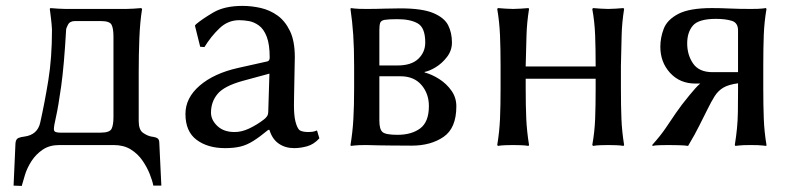

<svg xmlns="http://www.w3.org/2000/svg" viewBox="-20 -485 2658 642"><path d="M153.8 -385.7Q152.8 -404.8 150.6 -422.4Q148.4 -439.9 146.5 -455.1L148.4 -458Q157.7 -457 173.8 -456.1Q189.9 -455.1 199.2 -455.1H401.9Q411.6 -455.1 427.2 -456.1Q442.9 -457 452.1 -458L455.1 -455.1Q448.2 -412.6 446 -357.4Q443.8 -302.2 443.8 -242.7V-80.6Q443.8 -50.8 458.3 -40.8Q472.7 -30.8 486.3 -28.3Q501.5 -26.4 507.1 -22.2Q512.7 -18.1 512.7 -6.3L519.5 135.7H492.7Q489.7 119.6 480.7 96.9Q471.7 74.2 456.3 51.8Q440.9 29.3 417.2 14.6Q393.6 0 360.4 0H178.2Q145.5 0 122.8 15.4Q100.1 30.8 85.4 53.5Q70.8 76.2 63.7 99.1Q56.6 122.1 52.7 136.7L25.4 135.7L31.7 -5.4Q32.7 -20 41.7 -23.7Q50.8 -27.3 61.5 -28.3Q105 -34.2 114.3 -74.2Q129.4 -141.6 141.6 -216.6Q153.8 -291.5 153.8 -385.7ZM160.2 -53.7Q160.2 -45.4 166.5 -43.5Q172.9 -41.5 180.2 -41.5H316.9Q346.7 -41.5 353 -54.2Q359.4 -66.9 359.4 -93.3V-362.3Q359.4 -390.1 353 -402.3Q346.7 -414.6 316.9 -414.6H231Q213.4 -414.6 207.3 -402.3Q201.2 -390.1 201.2 -387.2Q194.3 -266.1 184.6 -196.8Q174.8 -127.4 167.5 -95.5Q160.2 -63.5 160.2 -53.7Z M880.9 -50.8H877Q848.6 -27.3 826.9 -13.7Q805.2 0 783.7 5.1Q762.2 10.3 732.4 10.3Q674.3 10.3 637.2 -17.6Q600.1 -45.4 600.1 -104Q600.1 -157.7 647.7 -198.7Q695.3 -239.7 775.9 -257.8L874.5 -279.8Q881.8 -282.2 881.8 -292.5Q881.8 -336.9 871.8 -362.5Q861.8 -388.2 845.5 -399.9Q829.1 -411.6 812 -414.6Q794.9 -417.5 779.8 -417.5Q742.2 -417.5 713.9 -390.4Q685.5 -363.3 663.6 -327.6L649.4 -328.6L631.8 -399.4L635.3 -403.8Q655.3 -420.9 692.9 -443.1Q730.5 -465.3 791 -465.3Q821.3 -465.3 852.1 -458.3Q882.8 -451.2 908.2 -432.9Q933.6 -414.6 949.7 -381.1Q965.8 -347.7 965.8 -293.5Q965.8 -289.6 965.3 -268.8Q964.8 -248 964.4 -221.2Q963.9 -194.3 963.4 -169.9Q962.9 -145.5 962.9 -133.3Q962.9 -98.1 968 -78.4Q973.1 -58.6 980.5 -50.8Q985.8 -46.4 994.6 -44.9Q1003.4 -43.5 1011.2 -43.5Q1017.6 -43.5 1024.7 -44.4Q1031.7 -45.4 1040 -48.8L1047.9 -22.5Q1029.3 -2 1006.6 4.2Q983.9 10.3 963.9 10.3Q933.6 10.3 911.9 -4.9Q890.1 -20 880.9 -50.8ZM880.9 -238.8 791 -214.4Q729.5 -197.3 707.5 -170.9Q685.5 -144.5 685.5 -108.4Q685.5 -84 706.8 -63.7Q728 -43.5 764.6 -43.5Q788.6 -43.5 814 -55.7Q839.4 -67.9 861.8 -85Q868.2 -89.8 872.6 -95.9Q877 -102.1 877 -112.3Z M1205.1 0Q1177.2 0 1165.3 1.5Q1153.3 2.9 1153.3 2.9L1151.9 0Q1159.2 -43.5 1161.6 -87.4Q1164.1 -131.3 1164.1 -190.9V-264.2Q1164.1 -324.7 1161.1 -368.7Q1158.2 -412.6 1151.9 -455.1L1153.3 -458Q1153.3 -458 1165.3 -456.5Q1177.2 -455.1 1205.1 -455.1Q1239.3 -455.1 1263.9 -456.1Q1288.6 -457 1318.8 -457Q1391.6 -457 1428.7 -441.4Q1465.8 -425.8 1478.5 -400.6Q1491.2 -375.5 1491.2 -342.8Q1491.2 -315.9 1474.4 -294.2Q1457.5 -272.5 1436.3 -259.8Q1415 -247.1 1399.9 -244.6V-242.7Q1424.3 -236.3 1449 -220.5Q1473.6 -204.6 1489.7 -181.6Q1505.9 -158.7 1505.9 -129.4Q1505.9 -56.6 1463.1 -27.3Q1420.4 2 1356.4 2Q1308.1 2 1282.7 1.5Q1257.3 1 1245.6 1Q1233.9 1 1225.8 0.5Q1217.8 0 1205.1 0ZM1248.5 -230V-81.5Q1248.5 -52.7 1259 -43.5Q1269.5 -34.2 1309.1 -34.2Q1356.4 -34.2 1385.3 -55.9Q1414.1 -77.6 1414.1 -130.4Q1414.1 -171.9 1389.2 -200.9Q1364.3 -230 1318.8 -230ZM1248.5 -266.1H1309.1Q1355.5 -266.1 1378.7 -288.3Q1401.9 -310.5 1401.9 -342.8Q1401.9 -392.1 1377.2 -406.5Q1352.5 -420.9 1309.1 -420.9Q1279.3 -420.9 1266.6 -418.7Q1253.9 -416.5 1251.2 -408.4Q1248.5 -400.4 1248.5 -384.8Z M1653.8 -265.1Q1653.8 -321.3 1651.9 -366.9Q1649.9 -412.6 1642.6 -455.1L1645 -458Q1654.8 -457 1670.4 -456.1Q1686 -455.1 1695.8 -455.1Q1705.6 -455.1 1721.2 -456.1Q1736.8 -457 1747.1 -458L1749 -455.1Q1741.7 -409.2 1740.5 -366.9Q1739.3 -324.7 1737.8 -265.1V-262.7H1971.7V-265.1Q1971.7 -321.3 1970 -366.9Q1968.3 -412.6 1960.4 -455.1L1963.4 -458Q1972.7 -457 1988.3 -456.1Q2003.9 -455.1 2013.7 -455.1Q2023.4 -455.1 2039.3 -456.1Q2055.2 -457 2064.5 -458L2066.9 -455.1Q2059.6 -409.2 2058.6 -366.9Q2057.6 -324.7 2056.2 -265.1V-189.9Q2056.2 -130.4 2057.9 -87.9Q2059.6 -45.4 2066.9 0L2064.5 2.9Q2055.2 1 2039.3 0.5Q2023.4 0 2013.7 0Q2003.9 0 1988.3 0.5Q1972.7 1 1963.4 2.9L1960.4 0Q1968.3 -43.5 1970 -87.4Q1971.7 -131.3 1971.7 -189.9V-221.7H1737.8V-189.9Q1737.8 -130.4 1739.7 -87.9Q1741.7 -45.4 1749 0L1747.1 2.9Q1736.8 1 1721.2 0.5Q1705.6 0 1695.8 0Q1686 0 1670.4 0.5Q1654.8 1 1645 2.9L1642.6 0Q1649.9 -43.5 1651.9 -87.4Q1653.8 -131.3 1653.8 -189.9Z M2321.3 -205.6Q2317.4 -205.6 2313.5 -205.6Q2309.6 -205.6 2305.2 -205.6Q2253.4 -205.6 2220.7 -241.2Q2188 -276.9 2188 -328.6Q2188 -359.4 2199.5 -389.2Q2210.9 -418.9 2248 -438.5Q2285.2 -458 2360.8 -458Q2390.1 -458 2420.9 -456.5Q2451.7 -455.1 2490.2 -455.1Q2517.6 -455.1 2529.3 -456.5Q2541 -458 2541 -458L2543 -455.1Q2535.6 -412.6 2533.9 -368.7Q2532.2 -324.7 2532.2 -266.1V-189Q2532.2 -133.3 2533.9 -88.4Q2535.6 -43.5 2543 0L2542 2.9Q2542 2.9 2529.8 1.5Q2517.6 0 2490.2 0Q2463.4 0 2451.2 1.5Q2439 2.9 2439 2.9L2437 0Q2441.9 -30.8 2444.3 -56.2Q2446.8 -81.5 2447.3 -110.6Q2447.8 -139.6 2447.8 -179.2V-206.5Q2415.5 -202.1 2398.2 -191.7Q2380.9 -181.2 2369.6 -163.3Q2358.4 -145.5 2345.7 -119.6Q2331.5 -92.3 2318.4 -65.2Q2305.2 -38.1 2280.8 2.9Q2270.5 1 2248.8 0.5Q2227.1 0 2214.4 0Q2201.2 0 2184.8 0.5Q2168.5 1 2162.6 2.9L2160.6 0Q2189 -31.7 2205.8 -56.6Q2222.7 -81.5 2240.2 -107.4Q2257.8 -133.3 2286.1 -167.5Q2295.9 -179.2 2304.2 -188.7Q2312.5 -198.2 2321.3 -205.6ZM2447.8 -243.7V-383.3Q2447.8 -409.2 2426.5 -415.5Q2405.3 -421.9 2374 -421.9Q2316.4 -421.9 2297.1 -399.7Q2277.8 -377.4 2277.8 -339.8Q2277.8 -301.3 2297.6 -272.5Q2317.4 -243.7 2362.8 -243.7Z"/></svg>

Font: Kurinto Seri
Style: Regular
Weight: 400
Designer: Kurinto was developed by Clint Goss from a range of fonts that are compatible with the SIL Open Font License Version 1.1
Foundry: Clinton F. Goss
Version: Version 2.196; July 25, 2020